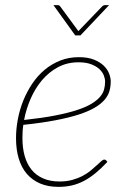

<svg xmlns="http://www.w3.org/2000/svg" viewBox="-20 -723 504 749"><path d="M286.5 -480Q242 -480 206.5 -461Q171 -442 144.2 -410.5Q117.5 -379 99.8 -338.5Q82 -298 74 -255Q143.5 -262.5 194 -272.2Q244.5 -282 279.8 -293.5Q315 -305 336.5 -318Q358 -331 370 -345Q382 -359 386 -374Q390 -389 390 -404.5Q390 -416 384.8 -429.2Q379.5 -442.5 367.2 -453.8Q355 -465 335.2 -472.5Q315.5 -480 286.5 -480ZM399 -91.5Q375 -66 352.5 -47.5Q330 -29 307 -17Q284 -5 259.8 0.5Q235.5 6 208 6Q167.5 6 136.5 -7.2Q105.5 -20.5 84.5 -45Q63.5 -69.5 53 -104.8Q42.5 -140 42.5 -184Q42.5 -221 49.8 -258.8Q57 -296.5 71.2 -331.5Q85.5 -366.5 106.2 -397.2Q127 -428 154.2 -450.8Q181.5 -473.5 215 -486.8Q248.5 -500 287.5 -500Q323 -500 347 -490.2Q371 -480.5 385.5 -466Q400 -451.5 406 -435Q412 -418.5 412 -405.5Q412 -385.5 406.8 -367.5Q401.5 -349.5 387.5 -333.2Q373.5 -317 349.2 -302.8Q325 -288.5 287.2 -276.2Q249.5 -264 196.2 -253.8Q143 -243.5 71 -236Q69 -223 68.2 -210.2Q67.5 -197.5 67.5 -184.5Q67.5 -145 76.5 -113.8Q85.5 -82.5 103.5 -60.5Q121.5 -38.5 148.8 -26.8Q176 -15 212 -15Q239.5 -15 262 -21.2Q284.5 -27.5 302.5 -37Q320.5 -46.5 334 -57.8Q347.5 -69 357.8 -78.5Q368 -88 375 -94.2Q382 -100.5 387 -100.5Q391 -100.5 394 -97.5ZM405.5 -703 294 -585H273.5L188.5 -703H205.5Q208.5 -703 211 -701.5Q213.5 -700 214.5 -698.5L282.5 -606L285.5 -601.5L290 -606L379 -698.5Q384 -703 388.5 -703Z"/></svg>

Font: Lato ExtraLight
Style: Italic
Weight: 275
Italic angle: -7°
Designer: Lukasz Dziedzic with Adam Twardoch and Botio Nikoltchev
Foundry: tyPoland Lukasz Dziedzic
Version: Version 2.015; 2015-08-06; http://www.latofonts.com/